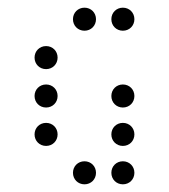

<svg xmlns="http://www.w3.org/2000/svg" viewBox="-20 -500 440 500"><path d="M200 -420C217 -420 230 -433 230 -450C230 -467 217 -480 200 -480C183 -480 170 -467 170 -450C170 -433 183 -420 200 -420ZM300 -420C317 -420 330 -433 330 -450C330 -467 317 -480 300 -480C283 -480 270 -467 270 -450C270 -433 283 -420 300 -420ZM100 -320C117 -320 130 -333 130 -350C130 -367 117 -380 100 -380C83 -380 70 -367 70 -350C70 -333 83 -320 100 -320ZM100 -220C117 -220 130 -233 130 -250C130 -267 117 -280 100 -280C83 -280 70 -267 70 -250C70 -233 83 -220 100 -220ZM300 -220C317 -220 330 -233 330 -250C330 -267 317 -280 300 -280C283 -280 270 -267 270 -250C270 -233 283 -220 300 -220ZM100 -120C117 -120 130 -133 130 -150C130 -167 117 -180 100 -180C83 -180 70 -167 70 -150C70 -133 83 -120 100 -120ZM300 -120C317 -120 330 -133 330 -150C330 -167 317 -180 300 -180C283 -180 270 -167 270 -150C270 -133 283 -120 300 -120ZM200 -20C217 -20 230 -33 230 -50C230 -67 217 -80 200 -80C183 -80 170 -67 170 -50C170 -33 183 -20 200 -20ZM300 -20C317 -20 330 -33 330 -50C330 -67 317 -80 300 -80C283 -80 270 -67 270 -50C270 -33 283 -20 300 -20Z"/></svg>

Font: TINY 5x3 60
Style: Regular
Weight: 150
Designer: Jack Halten Fahnestock
Foundry: Velvetyne Type Foundry
Version: Version 1.002;hotconv 1.0.109;makeotfexe 2.5.65596